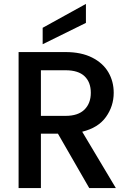

<svg xmlns="http://www.w3.org/2000/svg" viewBox="-20 -961 672 981"><path d="M436 0 276 -278H189V0H75V-695H315Q395 -695 450.5 -667Q506 -639 533.5 -592Q561 -545 561 -487Q561 -419 521.5 -363.5Q482 -308 400 -288L572 0ZM189 -369H315Q379 -369 411.5 -401Q444 -433 444 -487Q444 -541 412 -571.5Q380 -602 315 -602H189ZM419 -844 198 -735V-819L419 -941Z"/></svg>

Font: Poppins Medium A&M
Style: Regular
Weight: 500
Designer: Ninad Kale (Devanagari), Jonny Pinhorn (Latin)
Foundry: Indian Type Foundry
Version: 4.004